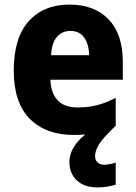

<svg xmlns="http://www.w3.org/2000/svg" viewBox="-20 -579 594 838"><path d="M395 102Q395 120 406 130Q417 140 433 140Q447 140 461.5 137Q476 134 485 130V227Q469 232 449 235.5Q429 239 406 239Q348 239 315.5 208.5Q283 178 283 128Q283 64 352 8Q329 10 302 10Q180 10 110 -60.5Q40 -131 40 -271Q40 -414 105.5 -486.5Q171 -559 283 -559Q392 -559 454 -494.5Q516 -430 516 -309V-231H200Q202 -173 231.5 -141.5Q261 -110 318 -110Q365 -110 404 -120Q443 -130 485 -152V-30Q431 21 413 49.5Q395 78 395 102ZM287 -444Q252 -444 229 -418.5Q206 -393 203 -338H369Q368 -386 347.5 -415Q327 -444 287 -444Z"/></svg>

Font: Noto Sans Devanagari SemiCondensed ExtraBold
Style: Regular
Weight: 800
Width: 4
Designer: Jelle Bosma - Monotype Design Team
Foundry: Monotype Imaging Inc.
Version: Version 2.004; ttfautohint (v1.8.4.7-5d5b)